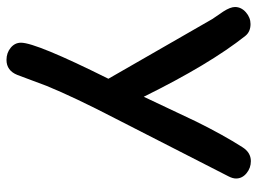

<svg xmlns="http://www.w3.org/2000/svg" viewBox="-118 -432 755 562"><g transform="rotate(90 259.0 -150.5)"><path d="M493.7 -442.4 324.7 -111.8Q262.2 8.8 229 89.8L196.8 175.8Q184.1 207.5 152.8 207.5Q132.3 207.5 117.4 195.3Q102.5 183.1 102.5 165Q102.5 121.1 208 -90.8L33.2 -395L11.2 -427.2Q-2 -447.8 -2 -461.4Q-2 -479.5 13.4 -493.2Q28.8 -506.8 47.9 -506.8Q70.3 -506.8 82.5 -491.7Q165.5 -387.2 260.7 -194.3L333 -347.2Q372.1 -426.3 408.2 -482.9Q423.8 -507.8 449.2 -507.8Q469.2 -507.8 484.6 -495.1Q500 -482.4 500 -464.4Q500 -454.6 493.7 -442.4Z"/></g></svg>

Font: Candra Sangkala
Style: Regular
Weight: 400
Designer: R.S. Wihananto
Foundry: R.S. Wihananto
Version: Version 2.0.1